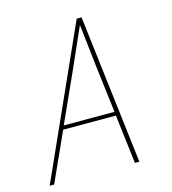

<svg xmlns="http://www.w3.org/2000/svg" viewBox="-109 -825 819 914"><g transform="rotate(-15 300.0 -367.5)"><path d="M23 0 353 -735H377L465 0H443L414 -241H154L45 0ZM162 -260H412L384 -490Q378 -543 372 -596Q366 -649 360 -702Q336 -649 313 -596Q290 -543 266 -490Z"/></g></svg>

Font: Iosevka Thin Extended
Style: Italic
Weight: 100
Width: 7
Italic angle: -9°
Monospace: yes
Designer: Belleve Invis
Foundry: Belleve Invis
Version: Version 32.5.0; ttfautohint (v1.8.4)